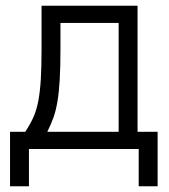

<svg xmlns="http://www.w3.org/2000/svg" viewBox="-20 -520 590 670"><path d="M464 0H81V130H15V-60H68Q86 -87 97 -112Q108 -137 114 -169.5Q120 -202 122.5 -245Q125 -288 125 -350V-500H460V-60H530V130H464ZM191 -350Q191 -288 188.5 -243.5Q186 -199 180.5 -166Q175 -133 166 -108.5Q157 -84 145 -60H394V-440H191Z"/></svg>

Font: Retni Sans
Style: Regular
Weight: 400
Designer: Vitaly Kuzmin
Foundry: ParaType Ltd.
Version: Version 1.00;March 2, 2019;FontCreator 11.5.0.2425 64-bit; t